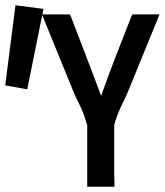

<svg xmlns="http://www.w3.org/2000/svg" viewBox="-26 -713 629 733"><path d="M360 -347Q387 -423 416 -498Q445 -573 475 -649L479 -658H583L465 -369Q457 -349 449 -333Q441 -317 434 -302Q428 -287 421.5 -271.5Q415 -256 410 -235Q410 -234 410 -232.5Q410 -231 410 -229Q410 -220 410 -204Q410 -189 410 -170Q410 -151 410 -131Q410 -111 410 -91.5Q410 -72 410 -55.5Q410 -39 410.5 -28Q411 -17 411 -13V0H307V-13Q307 -17 307 -28Q307 -39 307 -55.5Q307 -72 307 -91.5Q307 -111 307 -131Q307 -151 307 -170Q307 -189 307 -204Q307 -220 307 -229V-235Q301 -255 295.5 -271Q290 -287 283 -302Q276 -317 268 -333Q260 -349 252 -369L134 -658H241L245 -649Q274 -573 303 -498Q332 -423 360 -347ZM33 -693 140 -679 78 -372 -6 -387Z"/></svg>

Font: Codetta
Style: Bold
Weight: 700
Designer: Ulrich Proeller
Foundry: PROSA GmbH
Version: Version 2.00;September 29, 2018;FontCreator 11.5.0.2427 64-b